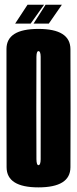

<svg xmlns="http://www.w3.org/2000/svg" viewBox="-20 -806 333 830"><path d="M146 4Q284 4 284.5 -82.8Q285 -169.5 285 -337.5Q285 -506 284.5 -593.5Q284 -681 146 -681Q8 -681 8 -594.2Q8 -507.5 8 -337.5Q8 -169.5 8.5 -82.8Q9 4 146 4ZM146 -92Q138 -92 137.5 -117.5Q137 -143 137 -337.5Q137 -536.5 137.5 -560.8Q138 -585 146 -585Q155.5 -585 155.8 -560.8Q156 -536.5 156 -337.5Q156 -143 155.8 -117.5Q155.5 -92 146 -92ZM45.5 -704H112.5L170.5 -785.5H99ZM125 -704H191L247.5 -785.5H177Z"/></svg>

Font: Anybody UltraCondensed
Style: Bold
Weight: 700
Width: 1
Version: Version 1.113;gftools[0.9.25]